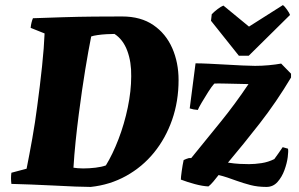

<svg xmlns="http://www.w3.org/2000/svg" viewBox="-20 -726 1181 758"><path d="M338 12Q316 12 277 10.5Q238 9 192.5 6.5Q147 4 102.5 2.5Q58 1 25 0Q22 -23 25 -44L85 -60Q96 -115 107.5 -179.5Q119 -244 127 -307Q138 -388 146 -464Q154 -540 156 -594L101 -616Q103 -637 110 -654Q166 -656 228.5 -658Q291 -660 351.5 -660.5Q412 -661 462 -661Q536 -661 585.5 -627Q635 -593 660 -536Q685 -479 685 -410Q685 -326 659.5 -253Q634 -180 588 -123.5Q542 -67 478 -31.5Q414 4 338 12ZM308 -61Q332 -61 357 -64Q382 -67 398 -73Q425 -117 448 -177Q471 -237 484.5 -302Q498 -367 498 -425Q499 -481 482.5 -525.5Q466 -570 432 -592Q419 -592 400.5 -591Q382 -590 365 -587.5Q348 -585 340 -582Q329 -527 316.5 -451Q304 -375 291 -275Q284 -221 278.5 -167.5Q273 -114 270 -64Q277 -63 286.5 -62Q296 -61 308 -61ZM1032 12Q997 12 968.5 4.5Q940 -3 915 -12Q896 -19 878 -25Q860 -31 843 -35Q833 -22 822.5 -9.5Q812 3 803 10Q780 9 750 1Q720 -7 694 -17Q694 -26 697.5 -51Q701 -76 705 -94Q715 -99 726 -102H735Q796 -177 852 -246Q908 -315 961 -394Q911 -395 873 -396Q835 -397 826 -396Q816 -385 802 -363Q788 -341 776 -320.5Q764 -300 761 -292Q744 -293 729 -298L752 -476Q773 -476 804.5 -474.5Q836 -473 871 -471Q906 -469 937 -467.5Q968 -466 987 -466Q1014 -466 1041 -468.5Q1068 -471 1090 -475L1129 -435V-420Q1071 -323 1005.5 -239Q940 -155 880 -84Q906 -80 926 -79Q946 -78 963 -78Q986 -78 1012.5 -82Q1039 -86 1063 -98Q1071 -109 1079.5 -121Q1088 -133 1096 -145L1117 -139Q1119 -130 1116 -106Q1113 -82 1103 -54.5Q1093 -27 1075.5 -7.5Q1058 12 1032 12ZM923 -506 813 -644 816 -670Q827 -681 839.5 -690.5Q852 -700 862 -704L963 -621L1097 -706Q1103 -702 1113 -688Q1123 -674 1125 -667L962 -506Z"/></svg>

Font: Labrada ExtraBold
Style: Italic
Weight: 800
Italic angle: -7°
Designer: Mercedes Jáuregui
Foundry: Omnibus-Type Team
Version: Version 1.000; ttfautohint (v1.8.4.7-5d5b)